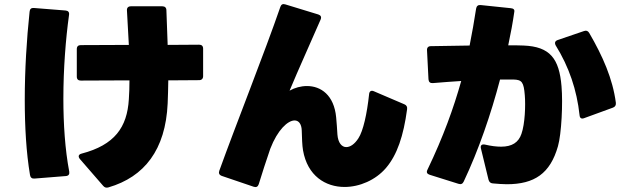

<svg xmlns="http://www.w3.org/2000/svg" viewBox="-20 -834 3010 915"><path d="M497 59C668 9 769 -120 779 -341C781 -377 781 -414 782 -451L929 -452C941 -452 948 -459 948 -471V-602C948 -615 941 -621 929 -621L779 -620C777 -681 775 -738 773 -785C773 -797 766 -804 754 -804H604C591 -804 584 -797 585 -784C588 -736 591 -679 594 -620L365 -619C353 -619 346 -613 346 -600V-469C346 -456 353 -450 365 -450L597 -451C597 -420 596 -390 594 -361C586 -227 526 -143 369 -102C360 -100 355 -95 355 -89C355 -85 357 -81 360 -77L472 52C479 60 487 62 497 59ZM144 17 294 5C307 4 312 -4 310 -16C290 -121 282 -243 282 -364C282 -506 293 -647 309 -763C311 -776 305 -783 292 -784L141 -796C129 -797 122 -791 121 -778C107 -647 98 -500 98 -358C98 -231 105 -107 123 0C125 12 132 18 144 17Z M1036 4 1189 56C1201 60 1209 56 1213 44C1229 -8 1248 -67 1268 -125C1303 -216 1352 -260 1384 -260C1403 -260 1417 -244 1418 -212C1419 -177 1420 -141 1424 -118C1445 4 1531 57 1622 57C1694 57 1770 24 1819 -33C1873 -96 1903 -187 1920 -313C1922 -325 1917 -333 1907 -337L1762 -399C1749 -405 1740 -399 1739 -385C1729 -292 1711 -210 1688 -175C1670 -147 1649 -133 1630 -133C1609 -133 1591 -153 1588 -193C1586 -221 1585 -247 1582 -275C1572 -381 1509 -424 1443 -424C1414 -424 1385 -416 1360 -402C1402 -503 1463 -637 1508 -741C1513 -753 1509 -761 1497 -765L1340 -813C1328 -817 1320 -813 1316 -801C1242 -586 1105 -242 1025 -20C1021 -9 1025 0 1036 4Z M2328 40C2352 42 2374 44 2395 44C2527 44 2602 -7 2639 -137C2656 -196 2663 -343 2656 -423C2645 -555 2601 -612 2475 -617C2456 -618 2431 -618 2402 -618C2414 -674 2424 -728 2431 -778C2433 -788 2427 -794 2414 -795L2270 -810C2258 -811 2251 -805 2249 -793C2240 -735 2230 -677 2218 -617C2152 -616 2086 -615 2033 -614C2021 -614 2014 -607 2015 -594L2022 -456C2023 -443 2030 -437 2043 -438C2088 -442 2134 -445 2178 -448C2142 -320 2093 -183 2017 -25C2011 -13 2015 -5 2028 -1L2165 42C2177 46 2185 42 2190 31C2261 -119 2320 -291 2363 -455C2390 -455 2412 -455 2427 -455C2467 -454 2476 -443 2481 -380C2485 -332 2482 -244 2465 -196C2451 -155 2420 -135 2368 -135C2346 -135 2321 -138 2291 -145C2276 -148 2268 -141 2272 -126L2308 22C2311 33 2317 39 2328 40ZM2764 -271 2901 -321C2912 -325 2916 -333 2915 -344C2900 -459 2852 -567 2788 -677C2782 -687 2774 -690 2763 -686L2637 -643C2629 -640 2625 -635 2625 -629C2625 -625 2626 -622 2628 -618C2692 -515 2729 -405 2742 -285C2743 -271 2751 -266 2764 -271Z"/></svg>

Font: LINE Seed JP_OTF ExtraBold
Style: Regular
Weight: 800
Designer: LY Corporation & Fontrix & Fontworks
Version: Version 1.013